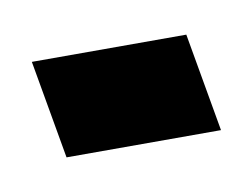

<svg xmlns="http://www.w3.org/2000/svg" viewBox="-36 -108 186 142"><g transform="rotate(-10 57.5 -37.0)"><path d="M-7 -74H109L122 0H6Z"/></g></svg>

Font: Zain
Style: Italic
Weight: 400
Italic angle: -10°
Designer: Zain,Boutros
Foundry: Mobile Telecommunications Company (Zain), 2024
Version: Version 1.51; ttfautohint (v1.8.4)